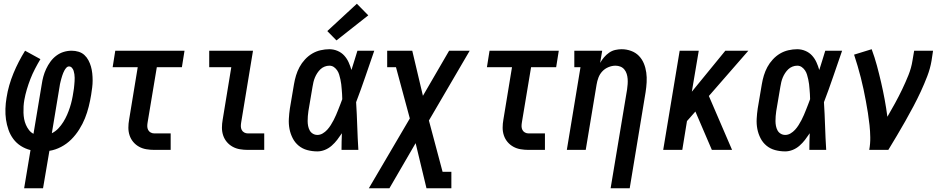

<svg xmlns="http://www.w3.org/2000/svg" viewBox="-20 -801 5040 1026"><path d="M109 205 143 1Q115 -6 91.5 -21Q68 -36 51.5 -58Q35 -80 25.5 -107Q16 -134 12 -162Q8 -190 9 -220Q10 -250 15 -279Q20 -312 29.5 -345Q39 -378 52 -409.5Q65 -441 80.5 -471Q96 -501 114 -530L196 -485Q181 -460 167 -433Q153 -406 142.5 -379Q132 -352 123.5 -323.5Q115 -295 110 -267Q107 -250 106 -233Q105 -216 105.5 -198.5Q106 -181 109 -165Q112 -149 118.5 -134Q125 -119 135 -106Q145 -93 159 -86L203 -350Q206 -371 211.5 -391.5Q217 -412 226.5 -432.5Q236 -453 249.5 -471.5Q263 -490 281 -503.5Q299 -517 320 -523.5Q341 -530 363 -530Q382 -530 400 -524.5Q418 -519 431 -507Q444 -495 452.5 -479Q461 -463 466 -445.5Q471 -428 473 -409Q475 -390 475 -371Q475 -352 472.5 -332.5Q470 -313 467 -294Q462 -263 454 -231Q446 -199 434 -169Q422 -139 403.5 -109.5Q385 -80 361 -56Q337 -32 306.5 -16Q276 0 244 5L210 205ZM257 -89Q277 -99 292 -115Q307 -131 318.5 -149.5Q330 -168 338.5 -187.5Q347 -207 353.5 -227Q360 -247 364.5 -267.5Q369 -288 372 -309Q374 -318 375 -328Q376 -338 377 -347.5Q378 -357 378.5 -366.5Q379 -376 379 -385.5Q379 -395 377.5 -404.5Q376 -414 373.5 -422.5Q371 -431 364.5 -438.5Q358 -446 349 -446Q341 -446 335 -439.5Q329 -433 325 -426Q321 -419 318 -411.5Q315 -404 312.5 -396.5Q310 -389 308 -381.5Q306 -374 304 -366.5Q302 -359 300.5 -351.5Q299 -344 298 -336Z M805 0Q783 0 762 -3.5Q741 -7 723 -17Q705 -27 692 -42.5Q679 -58 672.5 -77.5Q666 -97 666 -118.5Q666 -140 670 -162L716 -442H582L596 -530H966L952 -442H818L769 -148Q767 -137 767 -126.5Q767 -116 771.5 -107Q776 -98 785 -93Q794 -88 805 -88H892V0Z M1305 0Q1283 0 1262 -3.5Q1241 -7 1223 -17Q1205 -27 1192 -42.5Q1179 -58 1172.5 -77.5Q1166 -97 1166 -118.5Q1166 -140 1170 -162L1216 -442H1098V-530H1332L1269 -148Q1267 -137 1267 -126.5Q1267 -116 1271.5 -107Q1276 -98 1285 -93Q1294 -88 1305 -88H1392V0Z M1676 8Q1648 8 1622 1Q1596 -6 1576 -22.5Q1556 -39 1544 -62.5Q1532 -86 1527 -112Q1522 -138 1523.5 -166Q1525 -194 1529 -221L1551 -351Q1555 -375 1562 -398Q1569 -421 1580.5 -442.5Q1592 -464 1609.5 -483Q1627 -502 1648 -514.5Q1669 -527 1693 -532.5Q1717 -538 1740 -538Q1763 -538 1784 -529Q1805 -520 1819.5 -504Q1834 -488 1843 -468Q1852 -448 1858 -427Q1866 -452 1874 -478Q1882 -504 1890 -530H1980Q1956 -461 1932.5 -392Q1909 -323 1883 -255Q1887 -191 1889 -127.5Q1891 -64 1895 0H1805Q1805 -22 1805.5 -44.5Q1806 -67 1807 -89Q1795 -71 1782 -54Q1769 -37 1752.5 -22.5Q1736 -8 1716 0Q1696 8 1676 8ZM1676 -80Q1691 -80 1704.5 -88Q1718 -96 1728.5 -107.5Q1739 -119 1747.5 -132.5Q1756 -146 1763 -159.5Q1770 -173 1776 -187Q1782 -201 1787.5 -215Q1793 -229 1798.5 -243Q1804 -257 1809 -271Q1809 -285 1808 -298Q1807 -311 1806 -324.5Q1805 -338 1803.5 -351Q1802 -364 1799 -377Q1796 -390 1792.5 -402Q1789 -414 1782 -424.5Q1775 -435 1764.5 -442.5Q1754 -450 1740 -450Q1727 -450 1714.5 -445Q1702 -440 1692.5 -431Q1683 -422 1675.5 -410.5Q1668 -399 1663 -387Q1658 -375 1655 -362.5Q1652 -350 1650 -337L1628 -207Q1626 -194 1625 -180.5Q1624 -167 1624 -154Q1624 -141 1626.5 -128Q1629 -115 1635 -104Q1641 -93 1652 -86.5Q1663 -80 1676 -80ZM1778 -585 1729 -635 1887 -781 1948 -719Z M1951 205 2170 -168 2096 -442H2049V-530H2183L2240 -289L2380 -530H2490L2272 -157L2345 117H2392V205H2259L2201 -36L2061 205Z M2805 0Q2783 0 2762 -3.5Q2741 -7 2723 -17Q2705 -27 2692 -42.5Q2679 -58 2672.5 -77.5Q2666 -97 2666 -118.5Q2666 -140 2670 -162L2716 -442H2582L2596 -530H2966L2952 -442H2818L2769 -148Q2767 -137 2767 -126.5Q2767 -116 2771.5 -107Q2776 -98 2785 -93Q2794 -88 2805 -88H2892V0Z M3243 205 3331 -323Q3333 -337 3334 -351.5Q3335 -366 3334 -379.5Q3333 -393 3329 -406Q3325 -419 3316.5 -429.5Q3308 -440 3295.5 -445Q3283 -450 3269 -450Q3250 -450 3231 -442Q3212 -434 3198.5 -419.5Q3185 -405 3178 -386.5Q3171 -368 3168 -349L3110 0H3009L3082 -442H3049V-530H3198L3187 -465Q3196 -481 3208 -495Q3220 -509 3235 -519.5Q3250 -530 3267.5 -534Q3285 -538 3302 -538Q3328 -538 3352.5 -529Q3377 -520 3394 -502.5Q3411 -485 3420.5 -462Q3430 -439 3433.5 -413.5Q3437 -388 3435.5 -361.5Q3434 -335 3430 -309L3345 205Z M3524 0 3612 -530H3714L3677 -311L3856 -530H3979L3768 -288L3892 0H3784L3696 -205L3651 -154L3626 0Z M4176 8Q4148 8 4122 1Q4096 -6 4076 -22.5Q4056 -39 4044 -62.5Q4032 -86 4027 -112Q4022 -138 4023.5 -166Q4025 -194 4029 -221L4051 -351Q4055 -375 4062 -398Q4069 -421 4080.5 -442.5Q4092 -464 4109.5 -483Q4127 -502 4148 -514.5Q4169 -527 4193 -532.5Q4217 -538 4240 -538Q4263 -538 4284 -529Q4305 -520 4319.5 -504Q4334 -488 4343 -468Q4352 -448 4358 -427Q4366 -452 4374 -478Q4382 -504 4390 -530H4480Q4456 -461 4432.5 -392Q4409 -323 4383 -255Q4387 -191 4389 -127.5Q4391 -64 4395 0H4305Q4305 -22 4305.5 -44.5Q4306 -67 4307 -89Q4295 -71 4282 -54Q4269 -37 4252.5 -22.5Q4236 -8 4216 0Q4196 8 4176 8ZM4176 -80Q4191 -80 4204.5 -88Q4218 -96 4228.5 -107.5Q4239 -119 4247.5 -132.5Q4256 -146 4263 -159.5Q4270 -173 4276 -187Q4282 -201 4287.5 -215Q4293 -229 4298.5 -243Q4304 -257 4309 -271Q4309 -285 4308 -298Q4307 -311 4306 -324.5Q4305 -338 4303.5 -351Q4302 -364 4299 -377Q4296 -390 4292.5 -402Q4289 -414 4282 -424.5Q4275 -435 4264.5 -442.5Q4254 -450 4240 -450Q4227 -450 4214.5 -445Q4202 -440 4192.5 -431Q4183 -422 4175.5 -410.5Q4168 -399 4163 -387Q4158 -375 4155 -362.5Q4152 -350 4150 -337L4128 -207Q4126 -194 4125 -180.5Q4124 -167 4124 -154Q4124 -141 4126.5 -128Q4129 -115 4135 -104Q4141 -93 4152 -86.5Q4163 -80 4176 -80Z M4625 0Q4631 -33 4630.5 -66.5Q4630 -100 4626.5 -132.5Q4623 -165 4618 -197Q4613 -229 4607 -261Q4601 -293 4594.5 -324Q4588 -355 4580 -386Q4572 -417 4563 -448Q4554 -479 4544 -509L4638 -538Q4654 -495 4666 -450.5Q4678 -406 4688.5 -360.5Q4699 -315 4707.5 -269Q4716 -223 4722 -177Q4743 -213 4763 -249.5Q4783 -286 4801 -323.5Q4819 -361 4834.5 -399.5Q4850 -438 4856 -477L4865 -530H4966L4958 -477Q4951 -435 4935 -393.5Q4919 -352 4900.5 -312Q4882 -272 4861 -232.5Q4840 -193 4818 -154Q4796 -115 4773 -76.5Q4750 -38 4727 0Z"/></svg>

Font: Iosevka Slab Semibold Oblique
Style: Regular
Weight: 600
Italic angle: -9°
Monospace: yes
Designer: Belleve Invis
Foundry: Belleve Invis
Version: Version 11.1.1; ttfautohint (v1.8.3)